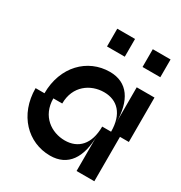

<svg xmlns="http://www.w3.org/2000/svg" viewBox="-165 -818 881 936"><g transform="rotate(30 275.0 -350.0)"><path d="M75 -250H25C25 -100 125 0 250 0C350 0 400 -75 400 -200V0H500V-250H550V-500H450V-300C450 -425 400 -500 300 -500C175 -500 75 -400 75 -250ZM125 -250H175C175 -350 250 -400 325 -400C400 -400 450 -350 450 -250H400C400 -150 350 -100 275 -100C200 -100 125 -150 125 -250ZM225 -600H325V-700H225ZM425 -600H525V-700H425Z"/></g></svg>

Font: LS-VG5000 Shifted
Style: Regular
Weight: 400
Designer: Justin Bihan, 2021
Foundry: Justin Bihan, 2021
Version: Version 1.000;Glyphs 3.1.2 (3151)